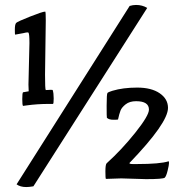

<svg xmlns="http://www.w3.org/2000/svg" viewBox="-20 -718 733 776"><path d="M47 27 504 -694Q517 -698 530 -698Q555 -698 575 -686L115 35Q98 38 86 38Q62 38 47 27ZM503 -59Q503 -55 516 -55H535Q626 -55 661 -66H662Q663 -66 663 -58.5Q663 -51 657.5 -28.5Q652 -6 646 0Q640 6 570 6L470 3L410 5H408Q406 3 406 -25Q406 -53 411 -58Q472 -113 527 -182Q582 -251 582 -275Q582 -309 530 -309Q504 -309 488 -296.5Q472 -284 467 -271Q462 -258 457 -235Q456 -234 438 -234Q420 -234 412 -242Q411 -243 411 -291Q411 -339 414.5 -342.5Q418 -346 434 -351Q477 -364 534.5 -364Q592 -364 625.5 -341Q659 -318 659 -282Q659 -221 503 -59ZM165 -635 162 -416Q162 -357 165 -354Q177 -355 185 -355Q193 -355 193 -354Q197 -342 197 -320Q197 -298 194 -298H178Q131 -298 88 -292L73 -290Q70 -293 70 -317.5Q70 -342 73 -345L96 -349L95 -376L99 -544Q99 -582 95 -586Q95 -587 90.5 -587Q86 -587 74 -584L41 -578Q40 -578 40 -599Q40 -620 45.5 -625.5Q51 -631 101.5 -651Q152 -671 162 -671H163Q165 -669 165 -635Z"/></svg>

Font: Bubblegum Sans
Style: Regular
Weight: 400
Designer: Angel Koziupa and Alejandro Paul
Foundry: Angel Koziupa and Alejandro Paul
Version: Version 1.001